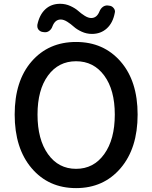

<svg xmlns="http://www.w3.org/2000/svg" viewBox="-20 -969 794 1002"><path d="M56.6 -371.1Q56.6 -546.9 145 -648.4Q233.4 -750 377 -750Q520.5 -750 609.4 -647.9Q698.2 -545.9 698.2 -371.1Q698.2 -195.3 609.4 -91.3Q520.5 12.7 377 12.7Q233.4 12.7 145 -91.3Q56.6 -195.3 56.6 -371.1ZM579.1 -371.1Q579.1 -500 523.9 -574.7Q468.8 -649.4 377 -649.4Q285.2 -649.4 230.5 -574.7Q175.8 -500 175.8 -371.1Q175.8 -241.2 230.5 -164.6Q285.2 -87.9 377 -87.9Q468.8 -87.9 523.9 -164.6Q579.1 -241.2 579.1 -371.1ZM460 -792Q431.6 -792 406.2 -803.7Q380.9 -815.4 365.2 -829.6Q349.6 -843.8 331.1 -855.5Q312.5 -867.2 296.9 -867.2Q267.6 -867.2 253.9 -832Q249 -817.4 237.8 -808.6Q226.6 -799.8 212.9 -800.8L205.1 -801.8Q191.4 -802.7 181.6 -813.5Q174.8 -822.3 174.8 -832Q174.8 -835 174.8 -838.9Q185.5 -891.6 216.3 -920.4Q247.1 -949.2 293.9 -949.2Q322.3 -949.2 347.7 -937.5Q373 -925.8 388.2 -912.1Q403.3 -898.4 421.9 -886.7Q440.4 -875 456.1 -875Q485.4 -875 499 -909.2Q504.9 -923.8 516.1 -932.6Q527.3 -941.4 542 -940.4L548.8 -939.5Q563.5 -938.5 572.3 -927.7Q580.1 -918.9 580.1 -908.2Q580.1 -905.3 579.1 -902.3Q569.3 -849.6 537.6 -820.8Q505.9 -792 460 -792Z"/></svg>

Font: Gen Jyuu GothicL Medium
Style: Regular
Weight: 500
Designer: [Source Han Sans]
Ryoko NISHIZUKA  (kana & ideographs); Paul D. Hunt (Latin, Greek & Cyrillic); Wenlong ZHANG  (bopomofo
Version: Version 1.002.20150607